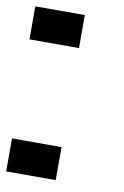

<svg xmlns="http://www.w3.org/2000/svg" viewBox="-75 -671 462 716"><g transform="rotate(10 156.0 -312.5)"><path d="M0 0H187.5V-125H0ZM0 -500H187.5V-625H0Z"/></g></svg>

Font: Faithful 32x
Style: Semibold
Weight: 400
Foundry: Faithful Resource Pack
Version: Version 1.0; January 27, 2023